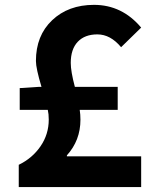

<svg xmlns="http://www.w3.org/2000/svg" viewBox="-20 -755 629 775"><path d="M250 -127.9V-124H549.8V0H55.7V-89.8Q110.4 -116.2 143.6 -164.6Q176.8 -212.9 176.8 -272.5Q176.8 -294.9 172.9 -311.5H59.6V-399.4L135.7 -404.3H147.5Q125 -479.5 125 -508.8Q125 -611.3 190.4 -673.3Q255.9 -735.4 359.4 -735.4Q472.7 -735.4 549.8 -643.6L468.8 -564.5Q425.8 -616.2 373 -616.2Q322.3 -616.2 293.9 -586.4Q265.6 -556.6 265.6 -501Q265.6 -466.8 282.2 -404.3H455.1V-311.5H301.8Q304.7 -293 304.7 -271.5Q304.7 -188.5 250 -127.9Z"/></svg>

Font: Gen Shin Gothic Bold
Style: Bold
Weight: 700
Designer: [Source Han Sans]
Ryoko NISHIZUKA  (kana & ideographs); Paul D. Hunt (Latin, Greek & Cyrillic); Wenlong ZHANG  (bopomofo
Version: Version 1.002.20150607